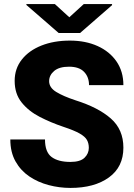

<svg xmlns="http://www.w3.org/2000/svg" viewBox="-20 -922 666 952"><path d="M420.4 -189Q420.4 -211.4 411.1 -228Q401.9 -244.6 375 -260Q348.1 -275.4 294.9 -293Q232.4 -314 177 -342.5Q121.6 -371.1 87.2 -414.1Q52.7 -457 52.7 -521Q52.7 -582 88.4 -627Q124 -671.9 185.8 -696.3Q247.6 -720.7 326.2 -720.7Q404.3 -720.7 464.1 -693.6Q523.9 -666.5 557.9 -616.9Q591.8 -567.4 591.8 -500H421.4Q421.4 -540.5 396.7 -565.9Q372.1 -591.3 322.3 -591.3Q273.4 -591.3 248.5 -570.1Q223.6 -548.8 223.6 -519.5Q223.6 -487.8 258.5 -466.3Q293.5 -444.8 354 -424.8Q467.3 -389.2 529.5 -334.5Q591.8 -279.8 591.8 -189.9Q591.8 -94.2 520 -42.2Q448.2 9.8 329.1 9.8Q274.4 9.8 221.4 -4.2Q168.5 -18.1 125.5 -47.1Q82.5 -76.2 56.9 -121.8Q31.2 -167.5 31.2 -230.5H203.1Q203.1 -168 235.8 -143.6Q268.6 -119.1 329.1 -119.1Q377.9 -119.1 399.2 -139.9Q420.4 -160.6 420.4 -189ZM252 -901.9 323.7 -836.4 395.5 -901.9H535.6V-896.5L377 -758.3H271L110.8 -897.5V-901.9Z"/></svg>

Font: Vazirmatn FD Black
Style: Regular
Weight: 900
Designer: Saber Rastikerdar
Foundry: Saber Rastikerdar
Version: Version 33.003